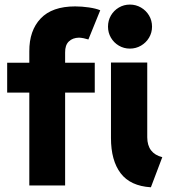

<svg xmlns="http://www.w3.org/2000/svg" viewBox="-20 -794 746 822"><path d="M10.7 -525.4H105.5V-574.2Q105 -663.1 154.1 -714.8Q203.1 -766.6 301.8 -766.6Q330.6 -766.6 360.6 -762.2Q390.6 -757.8 409.2 -750L358.4 -625Q337.4 -631.8 318.4 -632.8Q291 -632.3 274.7 -616.5Q258.3 -600.6 258.8 -569.3V-525.4H385.7V-397.5H258.8V0H105.5V-397.5H10.7ZM455.1 -203.1V-526.4H610.4V-206.1Q610.8 -137.2 674.8 -121.1L626 7.8Q538.1 2.4 496.6 -52.2Q455.1 -106.9 455.1 -203.1ZM442.4 -679.7Q442.4 -706.1 454.8 -727.5Q467.3 -749 488.8 -761.7Q510.3 -774.4 536.1 -774.4Q562 -774.4 583.7 -761.7Q605.5 -749 618.2 -727.5Q630.9 -706.1 630.9 -679.7Q630.9 -654.3 618.2 -632.8Q605.5 -611.3 583.7 -598.6Q562 -585.9 536.1 -585.9Q510.3 -585.9 488.8 -598.6Q467.3 -611.3 454.8 -632.8Q442.4 -654.3 442.4 -679.7Z"/></svg>

Font: Reddit Sans Strawberry ExBold
Style: Regular
Weight: 800
Designer: Stephen Hutchings
Foundry: Reddit
Version: Version 1.013